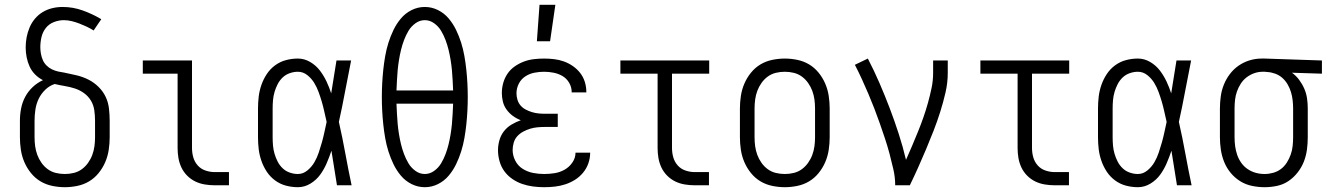

<svg xmlns="http://www.w3.org/2000/svg" viewBox="-20 -772 5540 800"><path d="M250 8Q224 8 197.5 2.5Q171 -3 148.5 -16.5Q126 -30 109 -51Q92 -72 81.5 -96.5Q71 -121 67 -147.5Q63 -174 63 -200V-269Q63 -295 68 -320.5Q73 -346 85 -368.5Q97 -391 116 -409Q135 -427 159 -438Q141 -447 126.5 -461.5Q112 -476 103.5 -494.5Q95 -513 91 -533.5Q87 -554 87 -574Q87 -596 91 -617Q95 -638 103.5 -658Q112 -678 126 -694.5Q140 -711 158.5 -722Q177 -733 198 -738Q219 -743 241 -743Q284 -743 324.5 -728.5Q365 -714 402 -692L370 -645Q356 -654 341 -661Q326 -668 310.5 -674Q295 -680 278.5 -684Q262 -688 246 -688Q225 -688 204.5 -680Q184 -672 171 -655.5Q158 -639 153 -618Q148 -597 148 -575Q148 -562 150.5 -548Q153 -534 158.5 -521.5Q164 -509 174 -499Q184 -489 196.5 -483Q209 -477 222.5 -474Q236 -471 250 -469Q275 -464 300 -458Q325 -452 348 -440.5Q371 -429 390 -410.5Q409 -392 420 -369Q431 -346 434 -320Q437 -294 437 -269V-200Q437 -174 433 -147.5Q429 -121 418.5 -96.5Q408 -72 391 -51Q374 -30 351.5 -16.5Q329 -3 302.5 2.5Q276 8 250 8ZM250 -47Q269 -47 287.5 -51.5Q306 -56 321 -67Q336 -78 347 -93.5Q358 -109 364.5 -126.5Q371 -144 373.5 -162.5Q376 -181 376 -200V-269Q376 -290 373 -312Q370 -334 359 -352.5Q348 -371 330 -384Q312 -397 291.5 -403.5Q271 -410 250 -413.5Q229 -417 208 -422Q186 -415 168.5 -398Q151 -381 141 -360Q131 -339 127.5 -315.5Q124 -292 124 -269V-200Q124 -181 126.5 -162.5Q129 -144 135.5 -126.5Q142 -109 153 -93.5Q164 -78 179 -67Q194 -56 212.5 -51.5Q231 -47 250 -47Z M874 0Q854 0 833 -3.5Q812 -7 793.5 -16Q775 -25 760 -40Q745 -55 736 -74Q727 -93 723.5 -113.5Q720 -134 720 -155V-465H575V-520H780V-155Q780 -135 785.5 -116Q791 -97 804 -82.5Q817 -68 836 -61.5Q855 -55 874 -55H934V0Z M1221 8Q1196 8 1171.5 1.5Q1147 -5 1126.5 -20Q1106 -35 1092 -56Q1078 -77 1069.5 -101Q1061 -125 1058 -150Q1055 -175 1055 -200V-320Q1055 -345 1058 -370Q1061 -395 1069.5 -419Q1078 -443 1092 -464Q1106 -485 1126.5 -500Q1147 -515 1171.5 -521.5Q1196 -528 1221 -528Q1248 -528 1272 -514Q1296 -500 1312.5 -478.5Q1329 -457 1340.5 -432.5Q1352 -408 1360 -383Q1366 -417 1371 -451.5Q1376 -486 1382 -520H1443Q1430 -456 1418 -391.5Q1406 -327 1392 -264Q1407 -198 1419 -132Q1431 -66 1445 0H1384Q1378 -36 1372.5 -72Q1367 -108 1361 -144Q1352 -117 1341 -91.5Q1330 -66 1314 -44Q1298 -22 1273.5 -7Q1249 8 1221 8ZM1221 -47Q1243 -47 1261 -62Q1279 -77 1290 -96Q1301 -115 1308 -136Q1315 -157 1321 -178Q1327 -199 1331.5 -220.5Q1336 -242 1341 -264Q1336 -285 1331.5 -306Q1327 -327 1321 -347.5Q1315 -368 1307.5 -388.5Q1300 -409 1289 -427Q1278 -445 1260.5 -459Q1243 -473 1221 -473Q1204 -473 1187 -467Q1170 -461 1157.5 -449Q1145 -437 1137 -421.5Q1129 -406 1124 -389Q1119 -372 1117.5 -354.5Q1116 -337 1116 -320V-200Q1116 -183 1117.5 -165.5Q1119 -148 1124 -131Q1129 -114 1137 -98.5Q1145 -83 1157.5 -71Q1170 -59 1187 -53Q1204 -47 1221 -47Z M1750 8Q1721 8 1695 -5Q1669 -18 1650.5 -40Q1632 -62 1619.5 -88Q1607 -114 1598.5 -141Q1590 -168 1585 -196.5Q1580 -225 1577 -253.5Q1574 -282 1572.5 -310.5Q1571 -339 1571 -368Q1571 -396 1572.5 -424.5Q1574 -453 1577 -481.5Q1580 -510 1585 -538.5Q1590 -567 1598.5 -594Q1607 -621 1619.5 -647Q1632 -673 1650.5 -695Q1669 -717 1695 -730Q1721 -743 1750 -743Q1779 -743 1805 -730Q1831 -717 1849.5 -695Q1868 -673 1880.5 -647Q1893 -621 1901.5 -594Q1910 -567 1915 -538.5Q1920 -510 1923 -481.5Q1926 -453 1927.5 -424.5Q1929 -396 1929 -368Q1929 -339 1927.5 -310.5Q1926 -282 1923 -253.5Q1920 -225 1915 -196.5Q1910 -168 1901.5 -141Q1893 -114 1880.5 -88Q1868 -62 1849.5 -40Q1831 -18 1805 -5Q1779 8 1750 8ZM1868 -395Q1867 -416 1866 -437.5Q1865 -459 1863 -480Q1861 -501 1857.5 -522.5Q1854 -544 1849 -564.5Q1844 -585 1836.5 -605Q1829 -625 1818 -643.5Q1807 -662 1789 -675Q1771 -688 1750 -688Q1729 -688 1711 -675Q1693 -662 1682 -643.5Q1671 -625 1663.5 -605Q1656 -585 1651 -564.5Q1646 -544 1642.5 -522.5Q1639 -501 1637 -480Q1635 -459 1634 -437.5Q1633 -416 1632 -395ZM1750 -47Q1771 -47 1789 -60Q1807 -73 1818 -91.5Q1829 -110 1836.5 -130Q1844 -150 1849 -170.5Q1854 -191 1857.5 -212.5Q1861 -234 1863 -255Q1865 -276 1866 -297.5Q1867 -319 1868 -340H1632Q1633 -319 1634 -297.5Q1635 -276 1637 -255Q1639 -234 1642.5 -212.5Q1646 -191 1651 -170.5Q1656 -150 1663.5 -130Q1671 -110 1682 -91.5Q1693 -73 1711 -60Q1729 -47 1750 -47Z M2247 8Q2224 8 2201 5Q2178 2 2156 -5.5Q2134 -13 2114.5 -26.5Q2095 -40 2081.5 -58.5Q2068 -77 2061.5 -100Q2055 -123 2055 -146Q2055 -167 2061 -188Q2067 -209 2080 -225.5Q2093 -242 2111.5 -253Q2130 -264 2150 -271Q2132 -278 2117 -289Q2102 -300 2091 -315Q2080 -330 2075.5 -348Q2071 -366 2071 -384Q2071 -406 2077 -427Q2083 -448 2095 -465.5Q2107 -483 2125 -495.5Q2143 -508 2163 -515.5Q2183 -523 2204.5 -525.5Q2226 -528 2247 -528Q2268 -528 2289 -525.5Q2310 -523 2329.5 -516Q2349 -509 2366.5 -497Q2384 -485 2397 -468.5Q2410 -452 2416.5 -431.5Q2423 -411 2423 -390V-387H2362V-389Q2362 -409 2351.5 -427Q2341 -445 2324 -455Q2307 -465 2287 -469Q2267 -473 2247 -473Q2227 -473 2206.5 -469Q2186 -465 2168.5 -453.5Q2151 -442 2141.5 -423Q2132 -404 2132 -383Q2132 -370 2136 -356.5Q2140 -343 2149 -332.5Q2158 -322 2170.5 -315.5Q2183 -309 2196 -305Q2209 -301 2222.5 -299.5Q2236 -298 2250 -298H2304V-243H2250Q2234 -243 2218.5 -241.5Q2203 -240 2188.5 -235.5Q2174 -231 2160 -223.5Q2146 -216 2135.5 -204.5Q2125 -193 2120.5 -177.5Q2116 -162 2116 -147Q2116 -124 2127 -102.5Q2138 -81 2158 -68.5Q2178 -56 2201 -51.5Q2224 -47 2247 -47Q2269 -47 2291 -50.5Q2313 -54 2332.5 -65Q2352 -76 2365 -95Q2378 -114 2378 -136H2439V-135Q2439 -113 2431.5 -91.5Q2424 -70 2409.5 -52.5Q2395 -35 2376 -23Q2357 -11 2335.5 -4Q2314 3 2292 5.5Q2270 8 2247 8ZM2217 -600 2228 -752H2294L2272 -600Z M2874 0Q2854 0 2833 -3.5Q2812 -7 2793.5 -16Q2775 -25 2760 -40Q2745 -55 2736 -74Q2727 -93 2723.5 -113.5Q2720 -134 2720 -155V-465H2565V-520H2935V-465H2780V-155Q2780 -135 2785.5 -116Q2791 -97 2804 -82.5Q2817 -68 2836 -61.5Q2855 -55 2874 -55H2934V0Z M3250 8Q3224 8 3197.5 2.5Q3171 -3 3148.5 -16.5Q3126 -30 3109 -51Q3092 -72 3081.5 -96.5Q3071 -121 3067 -147.5Q3063 -174 3063 -200V-320Q3063 -346 3067 -372.5Q3071 -399 3081.5 -423.5Q3092 -448 3109 -469Q3126 -490 3148.5 -503.5Q3171 -517 3197.5 -522.5Q3224 -528 3250 -528Q3276 -528 3302.5 -522.5Q3329 -517 3351.5 -503.5Q3374 -490 3391 -469Q3408 -448 3418.5 -423.5Q3429 -399 3433 -372.5Q3437 -346 3437 -320V-200Q3437 -174 3433 -147.5Q3429 -121 3418.5 -96.5Q3408 -72 3391 -51Q3374 -30 3351.5 -16.5Q3329 -3 3302.5 2.5Q3276 8 3250 8ZM3250 -47Q3269 -47 3287.5 -51.5Q3306 -56 3321 -67Q3336 -78 3347 -93.5Q3358 -109 3364.5 -126.5Q3371 -144 3373.5 -162.5Q3376 -181 3376 -200V-320Q3376 -339 3373.5 -357.5Q3371 -376 3364.5 -393.5Q3358 -411 3347 -426.5Q3336 -442 3321 -453Q3306 -464 3287.5 -468.5Q3269 -473 3250 -473Q3231 -473 3212.5 -468.5Q3194 -464 3179 -453Q3164 -442 3153 -426.5Q3142 -411 3135.5 -393.5Q3129 -376 3126.5 -357.5Q3124 -339 3124 -320V-200Q3124 -181 3126.5 -162.5Q3129 -144 3135.5 -126.5Q3142 -109 3153 -93.5Q3164 -78 3179 -67Q3194 -56 3212.5 -51.5Q3231 -47 3250 -47Z M3710 0Q3710 -33 3702.5 -66Q3695 -99 3686.5 -131Q3678 -163 3667.5 -194.5Q3657 -226 3646 -257.5Q3635 -289 3623 -320Q3611 -351 3598 -381.5Q3585 -412 3571 -442.5Q3557 -473 3542 -502L3596 -528Q3622 -478 3644.5 -426Q3667 -374 3687 -321.5Q3707 -269 3724.5 -215Q3742 -161 3755 -106Q3768 -135 3780.5 -164.5Q3793 -194 3805 -223.5Q3817 -253 3827.5 -283Q3838 -313 3846.5 -343.5Q3855 -374 3861.5 -405Q3868 -436 3868 -468V-520H3929V-468Q3929 -427 3919.5 -386Q3910 -345 3897.5 -305.5Q3885 -266 3870 -227.5Q3855 -189 3839 -151Q3823 -113 3806 -75Q3789 -37 3771 0Z M4374 0Q4354 0 4333 -3.5Q4312 -7 4293.5 -16Q4275 -25 4260 -40Q4245 -55 4236 -74Q4227 -93 4223.5 -113.5Q4220 -134 4220 -155V-465H4065V-520H4435V-465H4280V-155Q4280 -135 4285.5 -116Q4291 -97 4304 -82.5Q4317 -68 4336 -61.5Q4355 -55 4374 -55H4434V0Z M4721 8Q4696 8 4671.5 1.5Q4647 -5 4626.5 -20Q4606 -35 4592 -56Q4578 -77 4569.5 -101Q4561 -125 4558 -150Q4555 -175 4555 -200V-320Q4555 -345 4558 -370Q4561 -395 4569.5 -419Q4578 -443 4592 -464Q4606 -485 4626.5 -500Q4647 -515 4671.5 -521.5Q4696 -528 4721 -528Q4748 -528 4772 -514Q4796 -500 4812.5 -478.5Q4829 -457 4840.5 -432.5Q4852 -408 4860 -383Q4866 -417 4871 -451.5Q4876 -486 4882 -520H4943Q4930 -456 4918 -391.5Q4906 -327 4892 -264Q4907 -198 4919 -132Q4931 -66 4945 0H4884Q4878 -36 4872.5 -72Q4867 -108 4861 -144Q4852 -117 4841 -91.5Q4830 -66 4814 -44Q4798 -22 4773.5 -7Q4749 8 4721 8ZM4721 -47Q4743 -47 4761 -62Q4779 -77 4790 -96Q4801 -115 4808 -136Q4815 -157 4821 -178Q4827 -199 4831.5 -220.5Q4836 -242 4841 -264Q4836 -285 4831.5 -306Q4827 -327 4821 -347.5Q4815 -368 4807.5 -388.5Q4800 -409 4789 -427Q4778 -445 4760.5 -459Q4743 -473 4721 -473Q4704 -473 4687 -467Q4670 -461 4657.5 -449Q4645 -437 4637 -421.5Q4629 -406 4624 -389Q4619 -372 4617.5 -354.5Q4616 -337 4616 -320V-200Q4616 -183 4617.5 -165.5Q4619 -148 4624 -131Q4629 -114 4637 -98.5Q4645 -83 4657.5 -71Q4670 -59 4687 -53Q4704 -47 4721 -47Z M5249 8Q5223 8 5196.5 2.5Q5170 -3 5147.5 -17Q5125 -31 5108 -51.5Q5091 -72 5081 -96.5Q5071 -121 5067 -147.5Q5063 -174 5063 -200V-320Q5063 -345 5066.5 -370.5Q5070 -396 5079.5 -419.5Q5089 -443 5104.5 -463.5Q5120 -484 5141 -498.5Q5162 -513 5186.5 -520.5Q5211 -528 5237 -528H5250L5488 -520V-465L5363 -469Q5380 -457 5393 -439.5Q5406 -422 5414.5 -402.5Q5423 -383 5426 -362Q5429 -341 5429 -320V-200Q5429 -174 5425.5 -148Q5422 -122 5412.5 -98Q5403 -74 5386.5 -53Q5370 -32 5348.5 -17.5Q5327 -3 5301 2.5Q5275 8 5249 8ZM5249 -47Q5267 -47 5285 -52Q5303 -57 5317.5 -68Q5332 -79 5342 -95Q5352 -111 5358 -128Q5364 -145 5366 -163.5Q5368 -182 5368 -200V-320Q5368 -337 5366 -354.5Q5364 -372 5359 -388.5Q5354 -405 5345 -420.5Q5336 -436 5323 -447.5Q5310 -459 5293.5 -465Q5277 -471 5260 -472L5250 -473H5241Q5223 -473 5206 -467Q5189 -461 5174.5 -450Q5160 -439 5150 -423.5Q5140 -408 5134 -391Q5128 -374 5126 -356Q5124 -338 5124 -320V-200Q5124 -181 5126.5 -162.5Q5129 -144 5135 -126.5Q5141 -109 5152 -93.5Q5163 -78 5178.5 -67.5Q5194 -57 5212 -52Q5230 -47 5249 -47Z"/></svg>

Font: Iosevka Curly Slab Light
Style: Regular
Weight: 300
Monospace: yes
Designer: Belleve Invis
Foundry: Belleve Invis
Version: Version 22.1.2; ttfautohint (v1.8.4)